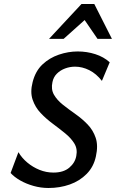

<svg xmlns="http://www.w3.org/2000/svg" viewBox="-20 -927 579 959"><path d="M222 12Q184 12 147 1.5Q110 -9 80.5 -26Q51 -43 33 -63L72 -167Q89 -138 116.5 -115Q144 -92 177.5 -78.5Q211 -65 247 -65Q297 -65 326 -89.5Q355 -114 361 -148Q368 -183 351.5 -210Q335 -237 305.5 -261Q276 -285 243 -309.5Q210 -334 183 -362.5Q156 -391 143 -429Q130 -467 143 -517Q157 -572 192 -605Q227 -638 274 -654Q321 -670 368 -670Q414 -670 456 -656.5Q498 -643 528 -616L489 -523Q461 -559 426 -576.5Q391 -594 355 -594Q329 -594 305 -585Q281 -576 264 -559Q247 -542 242 -517Q234 -481 249.5 -454Q265 -427 294 -404Q323 -381 356.5 -357.5Q390 -334 417.5 -305.5Q445 -277 458 -238.5Q471 -200 459 -146Q448 -94 413 -58.5Q378 -23 328.5 -5.5Q279 12 222 12ZM225 -733 387 -907H451L423 -845L298 -733ZM467 -733 391 -844 387 -907H451L539 -733Z"/></svg>

Font: Ysabeau Office SemiBold
Style: Italic
Weight: 600
Italic angle: -12°
Designer: Christian Thalmann (Catharsis Fonts)
Version: Version 2.001;gftools[0.9.30]; featfreeze: tnum,lnum,ss02